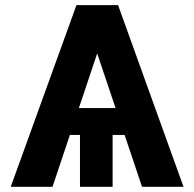

<svg xmlns="http://www.w3.org/2000/svg" viewBox="-20 -723 752 743"><path d="M399 -644.3 183.2 0H21.5L275.8 -703.1H360.5ZM529.7 0 311.5 -648.8 352.1 -703.1H436.9L690.2 0ZM539.5 -304.9V-200.8H150.6V-304.9ZM415.8 -254.3V0H289.5V-254.3Z"/></svg>

Font: Inter Display V
Style: Regular
Weight: 400
Designer: Rasmus Andersson
Foundry: rsms
Version: Version 3.015;git-src